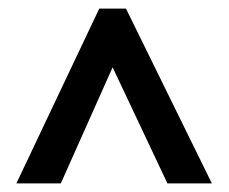

<svg xmlns="http://www.w3.org/2000/svg" viewBox="-20 -736 530 445"><path d="M18 -311H121L241 -580L368 -311H471L272 -716H210Z"/></svg>

Font: Noto Sans Sinhala UI Condensed SemiBold
Style: Regular
Weight: 600
Width: 3
Designer: Jelle Bosma - Monotype Design Team
Foundry: Monotype Imaging Inc.
Version: Version 2.006